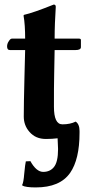

<svg xmlns="http://www.w3.org/2000/svg" viewBox="-20 -598 394 840"><path d="M328 -17V-25C328 -45 322 -59 311 -66C295 -58 276 -54 253 -54C228 -54 216 -80 216 -131C216 -189 216 -236 217 -272L219 -379H310C326 -379 334 -383 334 -392V-423C334 -427 331 -429 326 -429H219C219 -474 221 -520 224 -568C224 -575 221 -578 215 -578C155 -554 112 -539 85 -533L83 -530C88 -502 90 -468 90 -429H32C27 -429 23 -425 18 -417C13 -410 11 -402 11 -395C11 -384 15 -379 24 -379H90L87 -261C85 -181 84 -123 84 -88C84 -63 92 -40 109 -21C127 0 151 10 181 10C199 10 216 9 232 7L234 54C234 92 228 119 215 134C204 147 189 154 169 154C149 154 130 138 113 107L93 108C91 115 89 133 86 162C84 188 81 204 77 211L78 214C87 219 107 222 136 222C207 222 257 201 287 158C314 119 328 61 328 -17Z"/></svg>

Font: Libertinus Sans
Style: Bold
Weight: 700
Designer: Philipp H. Poll, Khaled Hosny
Foundry: Caleb Maclennan
Version: Version 7.050;RELEASE